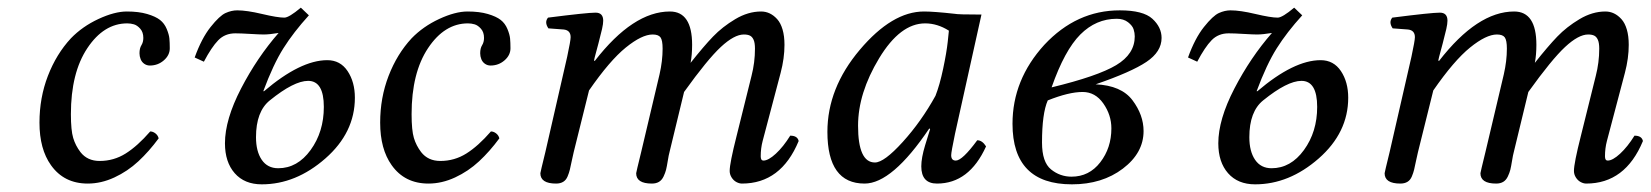

<svg xmlns="http://www.w3.org/2000/svg" viewBox="-20 -469 4307 501"><path d="M209 10Q147 10 113 -38Q83 -80 83 -149Q83 -214 105 -271Q127 -328 165 -369Q195 -400 237 -419.5Q279 -439 311 -439Q342 -439 364 -432.5Q386 -426 397.5 -417Q409 -408 415 -393.5Q421 -379 422 -368.5Q423 -358 423 -343Q423 -325 407.5 -311.5Q392 -298 371 -298Q363 -298 356.5 -302.5Q350 -307 347 -314.5Q344 -322 344 -330Q344 -343 349 -351Q354 -359 354 -370Q354 -385 346 -394Q338 -403 329.5 -405.5Q321 -408 312 -408Q251 -408 208 -343.5Q165 -279 165 -171Q165 -129 171 -109Q177 -89 190 -72Q208 -49 240 -49Q277 -49 308 -68.5Q339 -88 372 -126Q379 -126 385.5 -121Q392 -116 394 -108Q369 -74 341 -48Q313 -22 278.5 -6Q244 10 209 10Z M706 -30Q756 -30 790.5 -77.5Q825 -125 825 -190Q825 -258 784 -258Q747 -258 684 -207Q648 -178 648 -111Q648 -74 663 -52Q678 -30 706 -30ZM906 -214Q906 -123 829 -55.5Q752 12 663 12Q618 12 592.5 -17Q567 -46 567 -95Q567 -157 609 -238Q651 -319 707 -383Q683 -379 668 -379Q658 -379 633 -380.5Q608 -382 594 -382Q567 -382 549.5 -364Q532 -346 512 -308L488 -319Q506 -369 529.5 -398.5Q553 -428 568.5 -435Q584 -442 599 -442Q624 -442 664 -432.5Q704 -423 722 -423Q734 -423 765 -449L786 -429Q746 -385 719.5 -343Q693 -301 667 -231H669Q764 -312 834 -312Q868 -312 887 -283.5Q906 -255 906 -214Z M1098 10Q1036 10 1002 -38Q972 -80 972 -149Q972 -214 994 -271Q1016 -328 1054 -369Q1084 -400 1126 -419.5Q1168 -439 1200 -439Q1231 -439 1253 -432.5Q1275 -426 1286.5 -417Q1298 -408 1304 -393.5Q1310 -379 1311 -368.5Q1312 -358 1312 -343Q1312 -325 1296.5 -311.5Q1281 -298 1260 -298Q1252 -298 1245.5 -302.5Q1239 -307 1236 -314.5Q1233 -322 1233 -330Q1233 -343 1238 -351Q1243 -359 1243 -370Q1243 -385 1235 -394Q1227 -403 1218.5 -405.5Q1210 -408 1201 -408Q1140 -408 1097 -343.5Q1054 -279 1054 -171Q1054 -129 1060 -109Q1066 -89 1079 -72Q1097 -49 1129 -49Q1166 -49 1197 -68.5Q1228 -88 1261 -126Q1268 -126 1274.5 -121Q1281 -116 1283 -108Q1258 -74 1230 -48Q1202 -22 1167.5 -6Q1133 10 1098 10Z M1460 -321Q1469 -363 1469 -372Q1469 -390 1451 -392L1411 -395Q1400 -411 1410 -423Q1512 -436 1534 -436Q1554 -436 1554 -415Q1554 -407 1551 -393.5Q1548 -380 1541.5 -355.5Q1535 -331 1532 -320L1530 -311L1532 -310Q1632 -439 1728 -439Q1786 -439 1786 -352Q1786 -326 1782 -305Q1816 -348 1840.5 -373.5Q1865 -399 1898.5 -419Q1932 -439 1966 -439Q1978 -439 1988.5 -434Q1999 -429 2008 -419Q2017 -409 2022 -392Q2027 -375 2027 -352Q2027 -317 2017 -279L1970 -101Q1965 -82 1965 -61Q1965 -50 1972 -50Q1985 -50 2004.5 -68Q2024 -86 2042 -115Q2061 -115 2064 -101Q2018 10 1916 10Q1909 10 1901.5 6Q1894 2 1889 -6Q1884 -14 1884 -23Q1884 -43 1902 -114L1941 -271Q1950 -306 1950 -342Q1950 -357 1946.5 -365Q1943 -373 1937 -376Q1931 -379 1921 -379Q1896 -379 1861 -346.5Q1826 -314 1765 -229L1727 -72Q1725 -65 1722.5 -49.5Q1720 -34 1718 -26Q1716 -18 1711.5 -8.5Q1707 1 1699.5 5.5Q1692 10 1681 10Q1640 10 1640 -17Q1640 -19 1653 -72L1701 -275Q1709 -310 1709 -342Q1709 -364 1703.5 -371.5Q1698 -379 1683 -379Q1655 -379 1613 -345Q1571 -311 1517 -233L1477 -72Q1475 -64 1472 -49.5Q1469 -35 1467 -26.5Q1465 -18 1461 -8.5Q1457 1 1449.5 5.5Q1442 10 1431 10Q1390 10 1390 -17Q1390 -19 1403 -72Z M2471 -433Q2479 -431 2541 -431L2472 -120Q2462 -72 2462 -64Q2462 -50 2474 -50Q2491 -50 2530 -103Q2543 -103 2553 -87Q2509 10 2425 10Q2384 10 2384 -35Q2384 -57 2394 -90L2407 -132L2405 -134Q2308 10 2236 10Q2139 10 2139 -125Q2139 -239 2223.5 -339Q2308 -439 2391 -439Q2417 -439 2471 -433ZM2421 -219Q2432 -247 2441 -289.5Q2450 -332 2453 -360L2456 -389Q2426 -408 2394 -408Q2329 -408 2274 -317Q2219 -226 2219 -141Q2219 -45 2263 -45Q2287 -45 2335.5 -98.5Q2384 -152 2421 -219Z M2880 -134Q2880 -169 2859 -199Q2838 -229 2805 -229Q2769 -229 2714 -207Q2699 -173 2699 -97Q2699 -46 2722.5 -27Q2746 -8 2776 -8Q2822 -8 2851 -45.5Q2880 -83 2880 -134ZM2941 -374Q2941 -383 2938 -392.5Q2935 -402 2923.5 -411Q2912 -420 2894 -420Q2840 -420 2799 -379Q2758 -338 2724 -241Q2844 -270 2892.5 -299Q2941 -328 2941 -374ZM2902 -442Q2963 -442 2987 -420Q3011 -398 3011 -370Q3011 -334 2971.5 -307.5Q2932 -281 2839 -249Q2906 -246 2935 -207.5Q2964 -169 2964 -127Q2964 -70 2910 -29Q2856 12 2777 12Q2622 12 2622 -146Q2622 -261 2705 -352Q2789 -442 2902 -442Z M3298 -30Q3348 -30 3382.5 -77.5Q3417 -125 3417 -190Q3417 -258 3376 -258Q3339 -258 3276 -207Q3240 -178 3240 -111Q3240 -74 3255 -52Q3270 -30 3298 -30ZM3498 -214Q3498 -123 3421 -55.5Q3344 12 3255 12Q3210 12 3184.5 -17Q3159 -46 3159 -95Q3159 -157 3201 -238Q3243 -319 3299 -383Q3275 -379 3260 -379Q3250 -379 3225 -380.5Q3200 -382 3186 -382Q3159 -382 3141.5 -364Q3124 -346 3104 -308L3080 -319Q3098 -369 3121.5 -398.5Q3145 -428 3160.5 -435Q3176 -442 3191 -442Q3216 -442 3256 -432.5Q3296 -423 3314 -423Q3326 -423 3357 -449L3378 -429Q3338 -385 3311.5 -343Q3285 -301 3259 -231H3261Q3356 -312 3426 -312Q3460 -312 3479 -283.5Q3498 -255 3498 -214Z M3663 -321Q3672 -363 3672 -372Q3672 -390 3654 -392L3614 -395Q3603 -411 3613 -423Q3715 -436 3737 -436Q3757 -436 3757 -415Q3757 -407 3754 -393.5Q3751 -380 3744.5 -355.5Q3738 -331 3735 -320L3733 -311L3735 -310Q3835 -439 3931 -439Q3989 -439 3989 -352Q3989 -326 3985 -305Q4019 -348 4043.5 -373.5Q4068 -399 4101.5 -419Q4135 -439 4169 -439Q4181 -439 4191.5 -434Q4202 -429 4211 -419Q4220 -409 4225 -392Q4230 -375 4230 -352Q4230 -317 4220 -279L4173 -101Q4168 -82 4168 -61Q4168 -50 4175 -50Q4188 -50 4207.5 -68Q4227 -86 4245 -115Q4264 -115 4267 -101Q4221 10 4119 10Q4112 10 4104.5 6Q4097 2 4092 -6Q4087 -14 4087 -23Q4087 -43 4105 -114L4144 -271Q4153 -306 4153 -342Q4153 -357 4149.5 -365Q4146 -373 4140 -376Q4134 -379 4124 -379Q4099 -379 4064 -346.5Q4029 -314 3968 -229L3930 -72Q3928 -65 3925.5 -49.5Q3923 -34 3921 -26Q3919 -18 3914.5 -8.5Q3910 1 3902.5 5.5Q3895 10 3884 10Q3843 10 3843 -17Q3843 -19 3856 -72L3904 -275Q3912 -310 3912 -342Q3912 -364 3906.5 -371.5Q3901 -379 3886 -379Q3858 -379 3816 -345Q3774 -311 3720 -233L3680 -72Q3678 -64 3675 -49.5Q3672 -35 3670 -26.5Q3668 -18 3664 -8.5Q3660 1 3652.5 5.5Q3645 10 3634 10Q3593 10 3593 -17Q3593 -19 3606 -72Z"/></svg>

Font: Linux Libertine O
Style: Italic
Weight: 400
Italic angle: -12°
Designer: Philipp H. Poll
Foundry: Philipp H. Poll
Version: Version 5.1.6